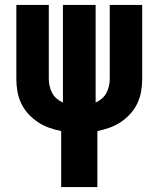

<svg xmlns="http://www.w3.org/2000/svg" viewBox="-20 -755 640 775"><path d="M227 0V-226Q202 -231 178 -239.5Q154 -248 133 -262Q112 -276 94.5 -295Q77 -314 66 -337Q55 -360 50.5 -385Q46 -410 46 -436V-735H177V-436Q177 -421 180.5 -406.5Q184 -392 191 -379Q198 -366 209.5 -356.5Q221 -347 234 -341V-735H366V-341Q379 -347 390.5 -356.5Q402 -366 409 -379Q416 -392 419.5 -406.5Q423 -421 423 -436V-735H554V-436Q554 -410 549.5 -385Q545 -360 534 -337Q523 -314 505.5 -295Q488 -276 467 -262Q446 -248 422 -239.5Q398 -231 373 -226V0Z"/></svg>

Font: Iosevka Curly Heavy Extended
Style: Regular
Weight: 900
Width: 7
Monospace: yes
Designer: Belleve Invis
Foundry: Belleve Invis
Version: Version 11.1.0; ttfautohint (v1.8.3)